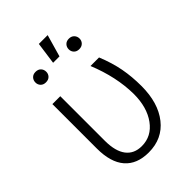

<svg xmlns="http://www.w3.org/2000/svg" viewBox="-237 -901 1009 1009"><g transform="rotate(-45 267.5 -396.0)"><path d="M134.3 -528.3V-194.8Q134.8 -118.7 165 -79.1Q195.3 -39.6 252 -39.6Q325.2 -39.6 370.6 -102.1Q416 -164.6 416 -263.7Q414.6 -391.6 358.9 -528.3H422.4Q450.7 -459 462.4 -396.5Q474.1 -334 474.1 -264.6Q474.1 -139.2 415 -64.7Q356 9.8 254.4 9.8Q167 9.8 121.3 -43Q75.7 -95.7 75.7 -198.2V-528.3ZM249 -802.2H314.5L279.3 -679.2H231.9ZM92.8 -671.4Q92.8 -688 103.5 -699.5Q114.3 -710.9 132.8 -710.9Q151.9 -710.9 162.6 -699.5Q173.3 -688 173.3 -671.4Q173.3 -655.3 162.6 -644Q151.9 -632.8 132.8 -632.8Q114.3 -632.8 103.5 -644Q92.8 -655.3 92.8 -671.4ZM339.8 -670.9Q339.8 -687.5 350.6 -699Q361.3 -710.4 379.9 -710.4Q398.4 -710.4 409.4 -699Q420.4 -687.5 420.4 -670.9Q420.4 -654.8 409.4 -643.6Q398.4 -632.3 379.9 -632.3Q361.3 -632.3 350.6 -643.6Q339.8 -654.8 339.8 -670.9Z"/></g></svg>

Font: SteelSelectRoboto
Style: Regular
Weight: 300
Designer: Google
Version: Version 2.137; 2017